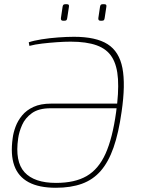

<svg xmlns="http://www.w3.org/2000/svg" viewBox="-20 -876 675 908"><path d="M244 12Q164 12 115 -14.5Q66 -41 47.5 -93Q29 -145 40 -223Q43 -248 53.5 -276.5Q64 -305 84.5 -330Q105 -355 138.5 -370.5Q172 -386 222 -386H551L548 -364H219Q163 -364 131 -341Q99 -318 84.5 -285Q70 -252 66 -222Q50 -112 96 -61.5Q142 -11 245 -11Q334 -11 390 -43.5Q446 -76 479 -149Q512 -222 529 -345Q542 -438 538 -502Q534 -566 510 -605Q486 -644 437.5 -661.5Q389 -679 314 -679Q286 -679 250 -676.5Q214 -674 179.5 -670Q145 -666 119 -659L116 -676Q139 -684 176.5 -690Q214 -696 255.5 -699Q297 -702 330 -702Q434 -702 489 -667Q544 -632 559 -554Q574 -476 555 -347Q541 -247 517 -178.5Q493 -110 456.5 -68Q420 -26 367.5 -7Q315 12 244 12ZM297 -856Q303 -856 305 -853Q307 -850 306 -844L298 -791Q297 -784 294.5 -781Q292 -778 285 -778H278Q267 -778 268 -790L276 -844Q277 -850 279.5 -853Q282 -856 288 -856ZM474 -856Q480 -856 482 -853Q484 -850 483 -844L475 -791Q474 -784 471.5 -781Q469 -778 462 -778H455Q444 -778 445 -790L453 -844Q454 -850 456.5 -853Q459 -856 465 -856Z"/></svg>

Font: Exo 2 Thin
Style: Italic
Weight: 250
Italic angle: -8°
Designer: Natanael Gama
Foundry: Natanael Gama
Version: Version 2.010